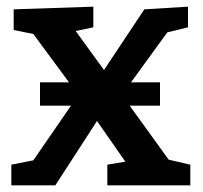

<svg xmlns="http://www.w3.org/2000/svg" viewBox="-20 -556 608 576"><path d="M14 0V-62L80 -75L193 -239H100V-309H187L80 -454L21 -466V-528L260 -536V-474L207 -463L292 -346L413 -528L544 -536V-474L482 -459L373 -309H460V-239H369L486 -77L551 -62V0H302V-62L356 -71L271 -193L146 0Z"/></svg>

Font: Bitter SemiBold
Style: Regular
Weight: 600
Designer: Sol Matas, and Bitter project Authors
Foundry: Sol Matas
Version: Version 2.001